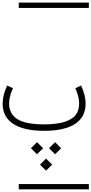

<svg xmlns="http://www.w3.org/2000/svg" viewBox="-142 -990 692 1453"><path d="M-87.9 -342.8 -43.9 -322.3Q-73.2 -259.3 -73.2 -206.5Q-73.2 -128.9 -11 -88.9Q51.3 -48.8 192.4 -48.8Q287.6 -48.8 346.9 -67.9Q406.2 -86.9 431.6 -121.1Q457 -155.3 457 -206.5Q457 -259.3 427.7 -322.3L471.7 -342.8Q505.9 -268.6 505.9 -206.5Q505.9 -103.5 425.3 -51.8Q344.7 0 192.4 0Q40 0 -41 -52Q-122.1 -104 -122.1 -206.5Q-122.1 -268.6 -87.9 -342.8ZM0 402.8H530.3V442.9H0ZM0 -970.2H530.3V-930.2H0ZM229 131.8 274.9 85.9 320.8 131.8 274.9 177.2ZM92.3 131.8 138.2 85.9 184.1 131.8 138.2 177.2ZM160.6 255.9 206.5 210 252.4 255.9 206.5 301.3Z"/></svg>

Font: AzarMehrMSRS1
Style: Regular
Weight: 1
Designer: Amin Abedi
Version: Version 1.00